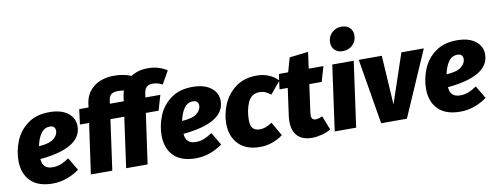

<svg xmlns="http://www.w3.org/2000/svg" viewBox="-67 -1172 3996 1543"><g transform="rotate(-10 1931.5 -400.5)"><path d="M195 -192Q200 -110 282 -110Q315 -110 346 -121.5Q377 -133 416 -159L478 -55Q374 19 260 19Q141 19 80 -42.5Q19 -104 19 -209Q19 -289 50.5 -367.5Q82 -446 152 -498.5Q222 -551 330 -551Q427 -551 481 -509Q535 -467 535 -402Q535 -224 195 -192ZM359 -394Q359 -412 348.5 -424Q338 -436 314 -436Q269 -436 241.5 -396.5Q214 -357 202 -296Q288 -301 323.5 -330Q359 -359 359 -394Z M1116 -562 1112 -533H1234L1198 -410H1094L1036 0H861L918 -410H805L748 0H573L631 -410H556L572 -533H648L652 -563Q663 -648 727.5 -698.5Q792 -749 895 -749Q971 -749 1033 -723Q1090 -761 1172 -761Q1219 -761 1258.5 -748.5Q1298 -736 1327 -716L1267 -611Q1232 -632 1188 -632Q1156 -632 1138.5 -615.5Q1121 -599 1116 -562ZM941 -573Q944 -595 952 -618Q931 -622 902 -622Q867 -622 848.5 -607.5Q830 -593 826 -560L822 -533H935Z M1363 -192Q1368 -110 1450 -110Q1483 -110 1514 -121.5Q1545 -133 1584 -159L1646 -55Q1542 19 1428 19Q1309 19 1248 -42.5Q1187 -104 1187 -209Q1187 -289 1218.5 -367.5Q1250 -446 1320 -498.5Q1390 -551 1498 -551Q1595 -551 1649 -509Q1703 -467 1703 -402Q1703 -224 1363 -192ZM1527 -394Q1527 -412 1516.5 -424Q1506 -436 1482 -436Q1437 -436 1409.5 -396.5Q1382 -357 1370 -296Q1456 -301 1491.5 -330Q1527 -359 1527 -394Z M2197 -480 2112 -379Q2072 -416 2023 -416Q1955 -416 1927 -353Q1899 -290 1899 -209Q1899 -160 1918.5 -140.5Q1938 -121 1975 -121Q2000 -121 2022.5 -129.5Q2045 -138 2075 -157L2139 -44Q2052 19 1951 19Q1840 19 1777.5 -44Q1715 -107 1715 -214Q1715 -290 1747.5 -368Q1780 -446 1849 -498.5Q1918 -551 2022 -551Q2128 -551 2197 -480Z M2485 -137 2530 -22Q2497 -2 2455 8.5Q2413 19 2376 19Q2299 19 2258.5 -22Q2218 -63 2218 -141Q2218 -163 2221 -187L2252 -410H2185L2201 -533H2277L2310 -649L2463 -667L2445 -533H2565L2529 -410H2428L2397 -187Q2395 -169 2395 -163Q2395 -141 2404 -131.5Q2413 -122 2430 -122Q2452 -122 2485 -137Z M2738 0H2563L2637 -533H2812ZM2650 -710Q2650 -757 2682.5 -788.5Q2715 -820 2763 -820Q2804 -820 2828.5 -796Q2853 -772 2853 -734Q2853 -687 2820.5 -655.5Q2788 -624 2740 -624Q2699 -624 2674.5 -648Q2650 -672 2650 -710Z M3152 0H2942L2853 -533H3041L3066 -132L3201 -533H3384Z M3521 -192Q3526 -110 3608 -110Q3641 -110 3672 -121.5Q3703 -133 3742 -159L3804 -55Q3700 19 3586 19Q3467 19 3406 -42.5Q3345 -104 3345 -209Q3345 -289 3376.5 -367.5Q3408 -446 3478 -498.5Q3548 -551 3656 -551Q3753 -551 3807 -509Q3861 -467 3861 -402Q3861 -224 3521 -192ZM3685 -394Q3685 -412 3674.5 -424Q3664 -436 3640 -436Q3595 -436 3567.5 -396.5Q3540 -357 3528 -296Q3614 -301 3649.5 -330Q3685 -359 3685 -394Z"/></g></svg>

Font: Trujillo ExtraBold
Style: Italic
Weight: 800
Italic angle: -8°
Designer: Fira Sans original fonts by bBox Type GmbH, Carrois Corporate GbR, & Edenspiekermann AG / Changes by Cristiano Sobral
Foundry: Fira Sans original fonts by bBox Type GmbH, Carrois Corporate GbR, & Edenspiekermann AG / Changes by Cristiano Sobral
Version: Version 4.301;July 28, 2020;FontCreator 13.0.0.2655 64-bit